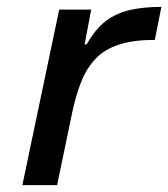

<svg xmlns="http://www.w3.org/2000/svg" viewBox="-20 -538 489 558"><path d="M45 0 152 -510H245L226 -409H232Q257 -454 288.5 -477.5Q320 -501 360 -509.5Q400 -518 449 -518L430 -422Q366 -422 324.5 -408Q283 -394 257.5 -367Q232 -340 216.5 -301.5Q201 -263 190 -212L146 0Z"/></svg>

Font: Saira Expanded Medium
Style: Italic
Weight: 500
Width: 7
Italic angle: -12°
Designer: Hector Gatti with collaboration of the Omnibus-Type team
Foundry: Omnibus-Type
Version: Version 1.101